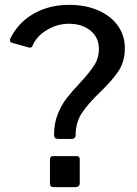

<svg xmlns="http://www.w3.org/2000/svg" viewBox="-20 -772 567 792"><path d="M22 -612Q54 -678 118 -715Q182 -752 265 -752Q333 -752 385.5 -729Q438 -706 466.5 -665.5Q495 -625 495 -574Q495 -519 469.5 -480Q444 -441 393 -392Q343 -344 317.5 -305.5Q292 -267 292 -214Q292 -208 288 -203.5Q284 -199 278 -199H219Q203 -199 203 -216Q203 -263 218 -300.5Q233 -338 254 -365.5Q275 -393 309 -429Q349 -472 368.5 -502.5Q388 -533 388 -570Q388 -617 353.5 -645.5Q319 -674 264 -674Q216 -674 173 -648Q130 -622 114 -583Q112 -578 109 -576.5Q106 -575 99 -576L28 -596Q18 -600 22 -612ZM309 -18Q309 -8 304 -4Q299 0 288 0H202Q193 0 189.5 -4Q186 -8 186 -16V-113Q186 -128 198 -128H297Q309 -128 309 -115Z"/></svg>

Font: n
Style: Regular
Weight: 500
Designer: Pablo Impallari, Rodrigo Fuenzalida
Foundry: Impallari Type
Version: Version 1.002; ttfautohint (v1.5)